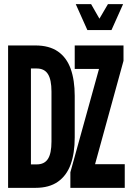

<svg xmlns="http://www.w3.org/2000/svg" viewBox="-20 -905 640 925"><path d="M19 0V-686H151Q217 -686 259 -657Q301 -628 320.5 -573.5Q340 -519 340 -443V-243Q340 -167 320.5 -113Q301 -59 259 -29.5Q217 0 151 0ZM129 -113H157Q194 -113 211 -139.5Q228 -166 228 -223V-464Q228 -521 211 -548Q194 -575 157 -575H129ZM319 0V-75L457 -573H340V-686H575V-612L438 -114H581V0ZM401 -760 345 -885H419L459 -815L500 -885H573L517 -760Z"/></svg>

Font: Chivo Mono SemiBold
Style: Regular
Weight: 600
Monospace: yes
Designer: Hector Gatti
Foundry: Omnibus-Type
Version: Version 1.008